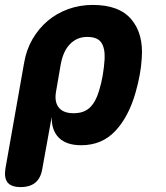

<svg xmlns="http://www.w3.org/2000/svg" viewBox="-55 -580 675 780"><path d="M29 180Q-9 180 -24 161.5Q-39 143 -33 105L43 -325Q52 -378 77 -421Q102 -464 138.5 -495Q175 -526 222 -543Q269 -560 322 -560Q429 -560 478.5 -501.5Q528 -443 521 -345Q519 -310 512.5 -275Q506 -240 496 -205Q468 -106 413.5 -48Q359 10 275 10Q215 10 184.5 -20Q154 -50 155 -105L117 105Q111 143 89 161.5Q67 180 29 180ZM244 -120Q286 -120 310 -143Q334 -166 347 -210Q357 -242 362.5 -275Q368 -308 370 -340Q372 -384 356.5 -407Q341 -430 299 -430Q278 -430 260.5 -422.5Q243 -415 229 -400.5Q215 -386 206 -366Q197 -346 192 -320L173 -210Q165 -167 183.5 -143.5Q202 -120 244 -120Z"/></svg>

Font: Maple Mono NL ExtraBold
Style: Italic
Weight: 800
Italic angle: -10°
Monospace: yes
Designer: subframe7536
Version: Version 7.000